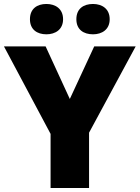

<svg xmlns="http://www.w3.org/2000/svg" viewBox="-20 -948 704 968"><path d="M131 -851C131 -799 167 -775 214 -775C259 -775 298 -799 298 -851C298 -904 259 -928 214 -928C167 -928 131 -904 131 -851ZM365 -851C365 -799 401 -775 449 -775C494 -775 533 -799 533 -851C533 -904 494 -928 449 -928C401 -928 365 -904 365 -851ZM332 -449 210 -714H0L235 -273V0H429V-279L664 -714H455Z"/></svg>

Font: Noto Sans Arabic UI Bk
Style: Regular
Weight: 900
Designer: Monotype Design Team, Nadine Chahine and Nizar Qandah
Foundry: Monotype Imaging Inc.
Version: Version 2.010